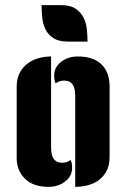

<svg xmlns="http://www.w3.org/2000/svg" viewBox="-20 -728 492 748"><path d="M179 -156Q179 -144 180.5 -133Q182 -122 186.5 -113.5Q191 -105 199.5 -99.5Q208 -94 223 -94Q231 -94 239.5 -96.5Q248 -99 255 -105Q259 -97 260 -89.5Q261 -82 261 -74Q261 -42 234 -21Q207 0 169 0Q109 0 77 -32Q45 -64 45 -112V-390Q45 -423 57.5 -445.5Q70 -468 89.5 -482Q109 -496 132.5 -502Q156 -508 179 -508ZM407 -118Q407 -83 394.5 -60.5Q382 -38 362.5 -24.5Q343 -11 319 -5.5Q295 0 273 0V-352Q273 -364 271.5 -375Q270 -386 265.5 -394.5Q261 -403 252.5 -408.5Q244 -414 229 -414Q221 -414 212.5 -411.5Q204 -409 197 -403Q193 -411 192 -418.5Q191 -426 191 -434Q191 -466 218 -487Q245 -508 283 -508Q343 -508 375 -477.5Q407 -447 407 -390ZM245 -566Q209 -566 188 -579.5Q167 -593 157 -614Q147 -635 144.5 -660Q142 -685 142 -708H218Q254 -708 274.5 -694Q295 -680 305.5 -659Q316 -638 318.5 -613Q321 -588 321 -566Z"/></svg>

Font: Kenia
Style: Regular
Weight: 400
Designer: Julia Petretta
Foundry: Julia Petretta
Version: Version 1.001